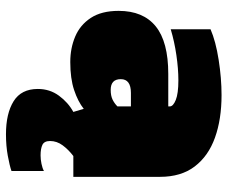

<svg xmlns="http://www.w3.org/2000/svg" viewBox="-78 -446 744 627"><g transform="rotate(90 293.5 -132.0)"><path d="M182 10Q137 10 99 -6Q61 -22 38 -57Q15 -92 15 -148Q15 -228 65.5 -269Q116 -310 221 -310H327V-315Q327 -326 306 -334.5Q285 -343 242 -343Q204 -343 159.5 -336.5Q115 -330 75 -318V-448Q114 -465 174.5 -474.5Q235 -484 290 -484Q369 -484 429 -462.5Q489 -441 523 -396.5Q557 -352 557 -283V0H489Q468 16 454 35Q440 54 440 76Q440 95 452.5 101Q465 107 487 107Q500 107 514.5 104Q529 101 538 96V202Q521 208 488.5 214Q456 220 418 220Q350 220 310 195Q270 170 270 116Q270 77 292 47Q314 17 345 0L335 -34Q311 -15 273.5 -2.5Q236 10 182 10ZM273 -122Q292 -122 304.5 -128Q317 -134 327 -144V-188H283Q238 -188 238 -155Q238 -122 273 -122Z"/></g></svg>

Font: Boz Display
Style: Regular
Weight: 900
Version: Version 2.000; ttfautohint (v1.8.3)